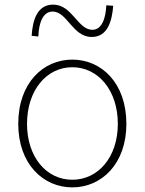

<svg xmlns="http://www.w3.org/2000/svg" viewBox="-20 -798 626 831"><path d="M293 13C419 13 527 -88 527 -262C527 -439 419 -540 293 -540C167 -540 59 -439 59 -262C59 -88 167 13 293 13ZM293 -20C181 -20 97 -118 97 -262C97 -407 181 -507 293 -507C405 -507 490 -407 490 -262C490 -118 405 -20 293 -20ZM377 -638C448 -638 465 -711 470 -773L440 -775C438 -718 420 -669 380 -669C316 -669 293 -778 210 -778C139 -778 121 -707 117 -643L146 -640C148 -700 166 -748 208 -748C271 -748 294 -638 377 -638Z"/></svg>

Font: Noto Sans Japanese Thin
Style: Regular
Weight: 100
Designer: Ryoko NISHIZUKA (kana & ideographs); Paul D. Hunt (Latin, Greek & Cyrillic); Wenlong ZHANG (bopomofo); Sandoll Communica
Foundry: Adobe Systems Incorporated
Version: Version 1.000;PS 1;hotconv 1.0.78;makeotf.lib2.5.61930